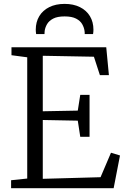

<svg xmlns="http://www.w3.org/2000/svg" viewBox="-20 -992 661 1012"><path d="M123.5 -51V-690L40.5 -701V-743H540L554 -596H506.5L475 -693L205.5 -698V-405.5L390 -409L403 -492H452V-271H403L390 -356L205.5 -359.5V-49.5L510 -58L565 -187L612.5 -172.5L579 0H38.5V-42ZM320.5 -971.5Q367 -971.5 401.2 -954.5Q435.5 -937.5 454 -906.8Q472.5 -876 472.5 -835.5Q472.5 -830.5 472 -824.5Q471.5 -818.5 470.5 -812.5H426.5Q426.5 -815.5 426.5 -820Q426.5 -824.5 425.5 -829.5Q423 -847.5 413 -865Q403 -882.5 380.8 -894Q358.5 -905.5 320.5 -905.5Q282.5 -905.5 260.5 -894Q238.5 -882.5 228.2 -865Q218 -847.5 215.5 -829.5Q215 -824.5 214.8 -820Q214.5 -815.5 214.5 -812.5H170.5Q169.5 -818.5 169 -824.5Q168.5 -830.5 168.5 -835.5Q168.5 -876 187 -906.8Q205.5 -937.5 239.8 -954.5Q274 -971.5 320.5 -971.5Z"/></svg>

Font: Merriweather 24pt Light
Style: Regular
Weight: 300
Designer: Eben Sorkin
Foundry: Eben Sorkin
Version: Version 2.100